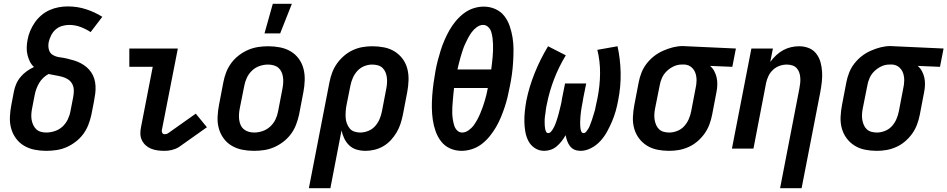

<svg xmlns="http://www.w3.org/2000/svg" viewBox="-20 -787 5018 1017"><path d="M225 12Q193 12 163 6Q133 0 107.5 -15Q82 -30 64.5 -54Q47 -78 39 -107Q31 -136 32.5 -168Q34 -200 40 -231L54 -304Q58 -324 66.5 -343.5Q75 -363 89.5 -380Q104 -397 122 -410Q140 -423 160 -432Q146 -445 138 -461.5Q130 -478 125.5 -496.5Q121 -515 121.5 -535.5Q122 -556 126 -576Q130 -600 140 -623.5Q150 -647 164.5 -668Q179 -689 199 -706Q219 -723 242.5 -733.5Q266 -744 290.5 -748.5Q315 -753 339 -753Q390 -753 436 -738Q482 -723 522 -698L460 -617Q436 -633 407 -644Q378 -655 346 -655Q328 -655 309 -649.5Q290 -644 275 -631Q260 -618 251 -600Q242 -582 238 -564Q234 -543 239 -524Q244 -505 260.5 -495.5Q277 -486 297 -483.5Q317 -481 336 -476.5Q355 -472 373 -466.5Q391 -461 408 -452Q425 -443 439 -431Q453 -419 463.5 -403.5Q474 -388 479.5 -369.5Q485 -351 486 -331.5Q487 -312 484.5 -291.5Q482 -271 478 -251L464 -179Q458 -152 448 -126Q438 -100 421 -77Q404 -54 380.5 -36Q357 -18 331.5 -7Q306 4 278.5 8Q251 12 225 12ZM225 -85Q247 -85 270 -92.5Q293 -100 310.5 -116Q328 -132 338.5 -153.5Q349 -175 353 -197L367 -269Q371 -288 371 -307Q371 -326 363 -341.5Q355 -357 340.5 -366.5Q326 -376 308.5 -380.5Q291 -385 273 -388Q255 -391 237 -395Q222 -387 209 -374.5Q196 -362 187.5 -347.5Q179 -333 173 -317Q167 -301 164 -285L150 -213Q147 -198 146 -182.5Q145 -167 147.5 -152.5Q150 -138 156 -125Q162 -112 172 -102.5Q182 -93 196 -89Q210 -85 225 -85Z M850 12Q832 12 814 9.5Q796 7 780 0.5Q764 -6 751.5 -17.5Q739 -29 731.5 -44.5Q724 -60 723.5 -78Q723 -96 727 -114L789 -433H665V-530H922L837 -96Q836 -89 840 -82.5Q844 -76 851 -76Q855 -76 860 -77Q865 -78 870 -81L1017 -185L1076 -113L929 -9Q920 -3 910 1Q900 5 890 7.5Q880 10 870 11Q860 12 850 12Z M1325 12Q1293 12 1263 6Q1233 0 1207.5 -15Q1182 -30 1164.5 -54Q1147 -78 1139 -107Q1131 -136 1132.5 -168Q1134 -200 1140 -231L1163 -351Q1168 -378 1178 -404Q1188 -430 1205 -453Q1222 -476 1245.5 -494Q1269 -512 1295 -523Q1321 -534 1347.5 -538Q1374 -542 1401 -542Q1433 -542 1463.5 -536Q1494 -530 1519.5 -515Q1545 -500 1562.5 -476Q1580 -452 1587.5 -423Q1595 -394 1594 -362Q1593 -330 1587 -299L1564 -179Q1558 -152 1548 -126Q1538 -100 1521 -77Q1504 -54 1480.5 -36Q1457 -18 1431.5 -7Q1406 4 1379 8Q1352 12 1325 12ZM1327 -85Q1348 -85 1370.5 -92.5Q1393 -100 1411 -116.5Q1429 -133 1439 -154Q1449 -175 1453 -197L1476 -317Q1479 -332 1480 -347.5Q1481 -363 1479 -378Q1477 -393 1471 -406Q1465 -419 1454.5 -428Q1444 -437 1429.5 -441Q1415 -445 1399 -445Q1378 -445 1355.5 -437.5Q1333 -430 1315.5 -413.5Q1298 -397 1288 -376Q1278 -355 1274 -333L1250 -213Q1247 -198 1246 -182.5Q1245 -167 1247 -152Q1249 -137 1255 -124Q1261 -111 1272 -102Q1283 -93 1297 -89Q1311 -85 1327 -85ZM1381 -610 1425 -767H1526L1464 -610Z M1616 210 1725 -351Q1730 -377 1739.5 -402.5Q1749 -428 1765 -450.5Q1781 -473 1802.5 -491.5Q1824 -510 1849 -521.5Q1874 -533 1900 -537.5Q1926 -542 1952 -542Q1984 -542 2014.5 -536Q2045 -530 2070 -514.5Q2095 -499 2112.5 -475.5Q2130 -452 2137.5 -423Q2145 -394 2144 -362Q2143 -330 2137 -299L2114 -179Q2109 -155 2101.5 -131.5Q2094 -108 2081 -86Q2068 -64 2050.5 -45Q2033 -26 2011 -13Q1989 0 1964.5 6Q1940 12 1917 12Q1892 12 1869.5 5.5Q1847 -1 1830.5 -16.5Q1814 -32 1804 -52.5Q1794 -73 1789 -96L1730 210ZM1888 -85Q1909 -85 1930.5 -93.5Q1952 -102 1967 -119Q1982 -136 1990.5 -156Q1999 -176 2003 -197L2026 -317Q2029 -332 2030 -347.5Q2031 -363 2029 -377.5Q2027 -392 2021.5 -405Q2016 -418 2006 -427.5Q1996 -437 1981.5 -441Q1967 -445 1951 -445Q1930 -445 1909 -436.5Q1888 -428 1873 -411.5Q1858 -395 1849 -374.5Q1840 -354 1836 -333L1815 -228Q1812 -212 1811 -195.5Q1810 -179 1811 -163Q1812 -147 1817.5 -132.5Q1823 -118 1832.5 -106.5Q1842 -95 1857 -90Q1872 -85 1888 -85Z M2425 12Q2392 12 2363.5 -1Q2335 -14 2316.5 -38Q2298 -62 2287.5 -91.5Q2277 -121 2272.5 -152Q2268 -183 2267.5 -215.5Q2267 -248 2269.5 -281Q2272 -314 2276.5 -347Q2281 -380 2287 -413Q2292 -440 2299 -467Q2306 -494 2314.5 -521Q2323 -548 2334.5 -574.5Q2346 -601 2360 -626Q2374 -651 2393.5 -674.5Q2413 -698 2436.5 -716Q2460 -734 2487.5 -743Q2515 -752 2542 -752Q2575 -752 2604 -739Q2633 -726 2651.5 -702Q2670 -678 2680 -648.5Q2690 -619 2695 -588Q2700 -557 2700 -524.5Q2700 -492 2698 -459Q2696 -426 2691.5 -393Q2687 -360 2680 -327Q2675 -300 2668.5 -273Q2662 -246 2653 -219Q2644 -192 2633 -165.5Q2622 -139 2607.5 -114Q2593 -89 2574 -65.5Q2555 -42 2531.5 -24Q2508 -6 2480 3Q2452 12 2425 12ZM2582 -419Q2584 -435 2586 -452Q2588 -469 2589.5 -486Q2591 -503 2591.5 -519.5Q2592 -536 2591.5 -552.5Q2591 -569 2589 -585Q2587 -601 2582.5 -616.5Q2578 -632 2566.5 -643.5Q2555 -655 2539 -655Q2522 -655 2506 -643.5Q2490 -632 2479 -617Q2468 -602 2459.5 -586Q2451 -570 2443.5 -553.5Q2436 -537 2430.5 -520Q2425 -503 2420 -486Q2415 -469 2411 -452.5Q2407 -436 2403 -419ZM2428 -85Q2445 -85 2461.5 -96.5Q2478 -108 2489 -123Q2500 -138 2508.5 -154Q2517 -170 2524 -186.5Q2531 -203 2537 -220Q2543 -237 2548 -254Q2553 -271 2557 -287.5Q2561 -304 2564 -321H2385Q2383 -305 2381.5 -288Q2380 -271 2378.5 -254Q2377 -237 2376 -220.5Q2375 -204 2375.5 -187.5Q2376 -171 2378.5 -155Q2381 -139 2385.5 -123.5Q2390 -108 2401 -96.5Q2412 -85 2428 -85Z M2863 12Q2835 12 2813 -2.5Q2791 -17 2779 -40Q2767 -63 2762.5 -89.5Q2758 -116 2757.5 -143Q2757 -170 2760 -198Q2763 -226 2768 -254Q2783 -328 2812.5 -401Q2842 -474 2883 -542L2977 -494Q2940 -433 2915 -368Q2890 -303 2877 -237Q2875 -229 2873.5 -220.5Q2872 -212 2871 -203.5Q2870 -195 2869 -187Q2868 -179 2866.5 -170.5Q2865 -162 2865 -154Q2865 -146 2865 -137.5Q2865 -129 2865.5 -121Q2866 -113 2867.5 -105Q2869 -97 2872.5 -89.5Q2876 -82 2884 -82Q2892 -82 2898.5 -89.5Q2905 -97 2909.5 -104.5Q2914 -112 2917.5 -120Q2921 -128 2924 -136Q2927 -144 2929.5 -152Q2932 -160 2934.5 -168Q2937 -176 2939 -184Q2941 -192 2943 -200Q2945 -208 2947 -216Q2949 -224 2951 -232.5Q2953 -241 2954.5 -249Q2956 -257 2957 -265L2973 -345H3085L3069 -265Q3068 -257 3066.5 -249Q3065 -241 3063.5 -233Q3062 -225 3060.5 -216.5Q3059 -208 3058 -200Q3057 -192 3056 -184Q3055 -176 3054.5 -168Q3054 -160 3053.5 -152Q3053 -144 3053 -136Q3053 -128 3053.5 -120Q3054 -112 3055 -104.5Q3056 -97 3059.5 -89.5Q3063 -82 3071 -82Q3079 -82 3085.5 -90Q3092 -98 3096.5 -105.5Q3101 -113 3104 -121Q3107 -129 3110 -137Q3113 -145 3116 -153.5Q3119 -162 3121 -170Q3123 -178 3126 -186Q3129 -194 3131 -202.5Q3133 -211 3134.5 -219Q3136 -227 3138 -235.5Q3140 -244 3141.5 -252Q3143 -260 3145 -268Q3158 -334 3158.5 -398.5Q3159 -463 3144 -523L3251 -542Q3266 -474 3267.5 -401Q3269 -328 3254 -254Q3249 -226 3241 -198Q3233 -170 3221.5 -143Q3210 -116 3195.5 -89.5Q3181 -63 3160 -40Q3139 -17 3111 -2.5Q3083 12 3055 12Q3038 12 3023.5 6Q3009 0 2999.5 -12.5Q2990 -25 2984.5 -40Q2979 -55 2976 -71Q2967 -55 2955.5 -40Q2944 -25 2929.5 -12.5Q2915 0 2897.5 6Q2880 12 2863 12Z M3524 12Q3492 12 3462 6Q3432 0 3407 -15.5Q3382 -31 3364.5 -54.5Q3347 -78 3339 -107Q3331 -136 3332.5 -168Q3334 -200 3340 -231L3363 -351Q3368 -377 3378 -402.5Q3388 -428 3405.5 -450.5Q3423 -473 3445 -490Q3467 -507 3493 -518.5Q3519 -530 3545 -536.5Q3571 -543 3596 -543Q3602 -543 3607 -542.5Q3612 -542 3617 -542L3878 -530L3859 -433L3741 -438Q3755 -426 3763.5 -410Q3772 -394 3776 -376Q3780 -358 3779.5 -338Q3779 -318 3775 -299L3752 -179Q3747 -153 3737.5 -127.5Q3728 -102 3712 -79.5Q3696 -57 3674.5 -38.5Q3653 -20 3627.5 -8.5Q3602 3 3576 7.5Q3550 12 3524 12ZM3525 -85Q3546 -85 3567.5 -93.5Q3589 -102 3604 -118.5Q3619 -135 3628 -155.5Q3637 -176 3641 -197L3664 -317Q3669 -338 3669.5 -359Q3670 -380 3664 -398.5Q3658 -417 3643.5 -430Q3629 -443 3608 -445H3589Q3569 -445 3548.5 -435.5Q3528 -426 3511.5 -410Q3495 -394 3486 -373.5Q3477 -353 3474 -333L3450 -213Q3447 -198 3446 -182.5Q3445 -167 3447.5 -152.5Q3450 -138 3455.5 -125Q3461 -112 3471 -102.5Q3481 -93 3495 -89Q3509 -85 3525 -85Z M4112 210 4214 -317Q4217 -332 4218.5 -346.5Q4220 -361 4219 -375.5Q4218 -390 4213.5 -403Q4209 -416 4200 -426Q4191 -436 4177 -440.5Q4163 -445 4148 -445Q4129 -445 4110 -438.5Q4091 -432 4075.5 -418Q4060 -404 4051 -385.5Q4042 -367 4038 -348L3971 0H3857L3960 -530H4074L4060 -459Q4074 -478 4091 -494Q4108 -510 4128 -521Q4148 -532 4169.5 -537Q4191 -542 4213 -542Q4240 -542 4264 -532.5Q4288 -523 4303.5 -503Q4319 -483 4326 -458Q4333 -433 4334.5 -406.5Q4336 -380 4333 -353Q4330 -326 4325 -299L4226 210Z M4624 12Q4592 12 4562 6Q4532 0 4507 -15.5Q4482 -31 4464.5 -54.5Q4447 -78 4439 -107Q4431 -136 4432.5 -168Q4434 -200 4440 -231L4463 -351Q4468 -377 4478 -402.5Q4488 -428 4505.5 -450.5Q4523 -473 4545 -490Q4567 -507 4593 -518.5Q4619 -530 4645 -536.5Q4671 -543 4696 -543Q4702 -543 4707 -542.5Q4712 -542 4717 -542L4978 -530L4959 -433L4841 -438Q4855 -426 4863.5 -410Q4872 -394 4876 -376Q4880 -358 4879.5 -338Q4879 -318 4875 -299L4852 -179Q4847 -153 4837.5 -127.5Q4828 -102 4812 -79.5Q4796 -57 4774.5 -38.5Q4753 -20 4727.5 -8.5Q4702 3 4676 7.5Q4650 12 4624 12ZM4625 -85Q4646 -85 4667.5 -93.5Q4689 -102 4704 -118.5Q4719 -135 4728 -155.5Q4737 -176 4741 -197L4764 -317Q4769 -338 4769.5 -359Q4770 -380 4764 -398.5Q4758 -417 4743.5 -430Q4729 -443 4708 -445H4689Q4669 -445 4648.5 -435.5Q4628 -426 4611.5 -410Q4595 -394 4586 -373.5Q4577 -353 4574 -333L4550 -213Q4547 -198 4546 -182.5Q4545 -167 4547.5 -152.5Q4550 -138 4555.5 -125Q4561 -112 4571 -102.5Q4581 -93 4595 -89Q4609 -85 4625 -85Z"/></svg>

Font: Lode Term
Style: Bold Italic
Weight: 700
Italic angle: -11°
Monospace: yes
Designer: Belleve Invis
Foundry: Belleve Invis
Version: Version 29.2.0